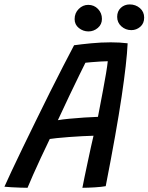

<svg xmlns="http://www.w3.org/2000/svg" viewBox="-58 -862 687 889"><path d="M69.5 7.5Q57 7.5 36.2 6.8Q15.5 6 -4.8 5Q-25 4 -37.5 2.5Q-26 -23.5 -4 -70.5Q18 -117.5 46.8 -177Q75.5 -236.5 107.8 -302.2Q140 -368 172.2 -432.8Q204.5 -497.5 233.8 -554.2Q263 -611 285 -652.5Q317 -657 363.5 -661.5Q410 -666 455 -666Q497 -666 533 -661.5Q529 -574 505.2 -414.8Q481.5 -255.5 431.5 0Q413 3.5 380.5 5.5Q348 7.5 323.5 7.5Q327 -10.5 333.5 -42.5Q340 -74.5 348 -111.2Q356 -148 363 -181Q370 -214 375 -233.5Q355 -233 324 -231.5Q293 -230 261 -227.5Q229 -225 204.5 -222.5Q180 -220 172.5 -218.5Q151.5 -175.5 131.5 -132.2Q111.5 -89 95.2 -52.5Q79 -16 69.5 7.5ZM210 -305.5Q229 -309 262.5 -312.2Q296 -315.5 332 -317.8Q368 -320 395.5 -321Q398.5 -336.5 405 -370.5Q411.5 -404.5 419.2 -445.2Q427 -486 433 -522.2Q439 -558.5 441 -578.5Q429.5 -578.5 408 -577.2Q386.5 -576 366.2 -574.2Q346 -572.5 337.5 -571.5Q329 -554.5 309.2 -514.2Q289.5 -474 263.5 -419.5Q237.5 -365 210 -305.5ZM550 -722.5Q523.5 -722.5 504 -740Q484.5 -757.5 484.5 -784Q484.5 -810 501.5 -825.8Q518.5 -841.5 542.5 -841.5Q570 -841.5 589.8 -824.5Q609.5 -807.5 609.5 -780.5Q609.5 -753.5 591.5 -738Q573.5 -722.5 550 -722.5ZM351.5 -716.5Q327 -716.5 307.2 -732.2Q287.5 -748 287.5 -773.5Q287.5 -801.5 306.5 -820.5Q325.5 -839.5 350.5 -839.5Q377.5 -839.5 395.8 -820.5Q414 -801.5 414 -774.5Q414 -749 395 -732.8Q376 -716.5 351.5 -716.5Z"/></svg>

Font: Grandstander
Style: Italic
Weight: 400
Italic angle: -15°
Designer: Tyler Finck
Foundry: Etcetera Type Co
Version: Version 1.200; ttfautohint (v1.8.3)